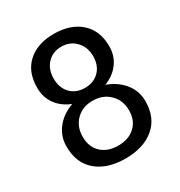

<svg xmlns="http://www.w3.org/2000/svg" viewBox="-158 -758 823 878"><g transform="rotate(-30 253.5 -319.0)"><path d="M131.3 -173.3Q131.3 -119.6 164.6 -88.6Q197.8 -57.6 253.2 -57.6Q308.6 -57.6 342 -88.9Q375.5 -120.1 375.5 -173.3Q375.5 -226.6 340.8 -260.5Q306.2 -294.4 252.4 -294.4Q198.7 -294.4 165 -260.7Q131.3 -227.1 131.3 -173.3ZM149.4 -470.5Q149.4 -421.4 178 -391.8Q206.5 -362.3 253.2 -362.3Q299.8 -362.3 328.6 -391.8Q357.4 -421.4 357.4 -469.5Q357.4 -517.6 327.6 -548.8Q297.9 -580.1 252.2 -580.1Q206.5 -580.1 178 -549.8Q149.4 -519.5 149.4 -470.5ZM443.8 -471.7Q443.8 -422.4 416.3 -384.8Q388.7 -347.2 339.8 -328.1Q396 -308.1 428.7 -266.8Q461.4 -225.6 461.4 -172.4Q461.4 -85 404.8 -37.4Q348.1 10.3 252.7 10.3Q157.2 10.3 101.1 -37.1Q44.9 -84.5 44.9 -172.4Q44.9 -225.6 77.1 -266.8Q109.4 -308.1 165 -328.1Q116.7 -347.2 89.8 -384.5Q63 -421.9 63 -471.7Q63 -555.7 114 -601.8Q165 -647.9 252 -647.9Q338.9 -647.9 391.4 -601.6Q443.8 -555.2 443.8 -471.7Z"/></g></svg>

Font: Yantramanav
Style: Regular
Weight: 400
Version: Version 1.001;PS 1.0;hotconv 1.0.72;makeotf.lib2.5.5900; ttf